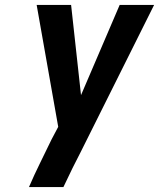

<svg xmlns="http://www.w3.org/2000/svg" viewBox="-20 -755 642 775"><path d="M97 0Q118 -49 141.5 -96.5Q165 -144 188 -192L215 -243L128 -735H267L307 -371L463 -735H602L306 -142L273 -77L236 0Z"/></svg>

Font: Iosevka Extrabold Extended
Style: Italic
Weight: 800
Width: 7
Italic angle: -9°
Monospace: yes
Designer: Belleve Invis
Foundry: Belleve Invis
Version: Version 32.5.0; ttfautohint (v1.8.4)